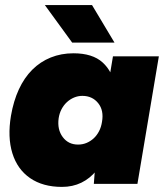

<svg xmlns="http://www.w3.org/2000/svg" viewBox="-20 -721 646 753"><path d="M348 0 355 -93 423 -500H603L519 0ZM223 12Q148 12 98 -22.5Q48 -57 28.5 -120Q9 -183 23 -267Q33 -325 54 -370.5Q75 -416 106.5 -447.5Q138 -479 179 -495.5Q220 -512 268 -512Q343 -512 382.5 -476Q422 -440 432.5 -377.5Q443 -315 429 -233Q419 -175 401.5 -129.5Q384 -84 358.5 -52.5Q333 -21 299 -4.5Q265 12 223 12ZM286 -154Q304 -154 319.5 -160.5Q335 -167 347.5 -178.5Q360 -190 368.5 -206.5Q377 -223 380 -243Q388 -288 365 -316.5Q342 -345 303 -345Q286 -345 270.5 -338.5Q255 -332 242.5 -320.5Q230 -309 221.5 -293Q213 -277 210 -257Q204 -213 226 -183.5Q248 -154 286 -154ZM263 -554 156 -701H341L429 -554Z"/></svg>

Font: Figtree Light Black
Style: Italic
Weight: 900
Italic angle: -9.5°
Version: Version 2.000